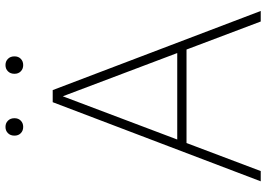

<svg xmlns="http://www.w3.org/2000/svg" viewBox="-152 -796 948 683"><g transform="rotate(-90 321.5 -454.0)"><path d="M18.5 0 300 -740H343L624.5 0H587L315 -720H327L55 0ZM142 -264 152 -297H491L501 -264ZM432 -845Q418.5 -845 409.8 -853.5Q401 -862 401 -876Q401 -890.5 409.8 -899.2Q418.5 -908 432 -908Q445.5 -908 454.2 -899.2Q463 -890.5 463 -876Q463 -862 454.2 -853.5Q445.5 -845 432 -845ZM212 -845Q198.5 -845 189.8 -853.5Q181 -862 181 -876Q181 -890.5 189.8 -899.2Q198.5 -908 212 -908Q225.5 -908 234.2 -899.2Q243 -890.5 243 -876Q243 -862 234.2 -853.5Q225.5 -845 212 -845Z"/></g></svg>

Font: Encode Sans SC Thin
Style: Regular
Weight: 250
Designer: Multiple Designers
Foundry: Impallari Type
Version: Version 3.002